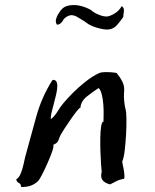

<svg xmlns="http://www.w3.org/2000/svg" viewBox="-20 -735 610 757"><path d="M475 -304Q478 -295 478.5 -267Q479 -239 477 -204.5Q475 -170 471.5 -140.5Q468 -111 462 -99Q462 -95 463 -90.5Q464 -86 465 -81Q468 -67 470 -51.5Q472 -36 469 -30Q450 -27 437.5 -20Q425 -13 414 -8Q370 -19 381 -57Q380 -64 378.5 -86Q377 -108 376 -136.5Q375 -165 375.5 -192.5Q376 -220 379 -238Q382 -256 388 -255Q388 -264 388.5 -282Q389 -300 387.5 -321.5Q386 -343 381.5 -361.5Q377 -380 369 -388Q347 -374 323 -355Q299 -336 297 -310Q293 -310 282 -296Q271 -282 257.5 -262.5Q244 -243 233 -226Q222 -209 219 -203Q214 -193 210.5 -182Q207 -171 190 -164Q193 -158 185.5 -137Q178 -116 167 -91Q156 -66 145.5 -46Q135 -26 131 -22Q119 -10 102.5 -3.5Q86 3 63 2Q63 -10 54.5 -13.5Q46 -17 44 -28Q55 -34 62 -51.5Q69 -69 73 -88Q77 -107 79 -115Q101 -195 122.5 -273.5Q144 -352 186 -418Q189 -422 197 -418.5Q205 -415 206 -398Q206 -382 201.5 -363Q197 -344 192 -325Q187 -308 183.5 -292.5Q180 -277 180 -265Q195 -276 206.5 -295Q218 -314 229 -327Q242 -343 265 -366.5Q288 -390 316.5 -412.5Q345 -435 371 -447Q377 -450 390.5 -450.5Q404 -451 418.5 -450Q433 -449 440 -447Q454 -430 463 -412Q472 -394 469 -369Q468 -357 469.5 -338Q471 -319 475 -304ZM460 -711Q468 -705 468.5 -696.5Q469 -688 467 -680Q466 -672 466 -668Q455 -652 441.5 -636.5Q428 -621 409 -619Q396 -617 372 -623Q348 -629 330 -639Q325 -642 321 -645Q317 -648 313 -651Q297 -661 284 -668.5Q271 -676 259 -675Q251 -674 243.5 -669.5Q236 -665 230 -658Q229 -653 221 -645Q213 -637 204 -638Q198 -649 201 -659.5Q204 -670 208 -677Q218 -694 227.5 -702.5Q237 -711 256 -714Q276 -717 297 -712Q318 -707 338 -696Q350 -685 369.5 -677Q389 -669 403 -670Q416 -672 433 -682.5Q450 -693 460 -711Z"/></svg>

Font: Yuji Boku
Style: Regular
Weight: 400
Designer: Kataoka Yuji
Foundry: Kinuta Font Factory
Version: Version 3.002